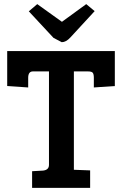

<svg xmlns="http://www.w3.org/2000/svg" viewBox="-20 -913 593 933"><path d="M218 -112V-566H140Q117 -566 117 -535V-488L15 -495V-665H538V-495L436 -488V-535Q436 -552 431 -559Q426 -566 407 -566H339V-88L418 -85V0H136V-81L189 -84Q218 -87 218 -112ZM399 -893 440 -859 322 -731Q301 -708 280 -708L240 -729L120 -858L161 -893L281 -807Z"/></svg>

Font: Bree Serif
Style: Regular
Weight: 400
Designer: Veronika Burian, Jos Scaglione
Foundry: TypeTogether
Version: Version 1.001